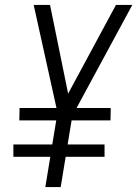

<svg xmlns="http://www.w3.org/2000/svg" viewBox="-20 -755 554 775"><path d="M163 0 183 -122H34V-172H191L207 -269H58L59 -319H208L116 -735H182L255 -377L448 -735H514L289 -319H427L426 -269H269L253 -172H402V-122H245L225 0Z"/></svg>

Font: Iosevka Light
Style: Italic
Weight: 300
Italic angle: -9°
Monospace: yes
Designer: Belleve Invis
Foundry: Belleve Invis
Version: Version 32.5.0; ttfautohint (v1.8.4)